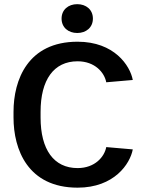

<svg xmlns="http://www.w3.org/2000/svg" viewBox="-20 -862 669 899"><path d="M341.7 -842.5C300 -842.5 268.3 -816.7 268.3 -775C268.3 -733.3 300 -707.5 341.7 -707.5C383.3 -707.5 415 -733.3 415 -775C415 -816.7 383.3 -842.5 341.7 -842.5ZM43.3 -338.3V-311.7C43.3 -162.5 110 16.7 343.3 16.7C515 16.7 589.2 -95 601.7 -162.5L477.5 -173.3C469.2 -128.3 425 -75 343.3 -75C231.7 -75 170 -161.7 170 -311.7V-338.3C170 -488.3 231.7 -575 343.3 -575C425 -575 469.2 -521.7 477.5 -476.7L601.7 -487.5C589.2 -555 515 -666.7 343.3 -666.7C110 -666.7 43.3 -487.5 43.3 -338.3Z"/></svg>

Font: Boon SemiBold
Style: Regular
Weight: 600
Designer: Sungsit Sawaiwan
Foundry: FontUni
Version: Version 2.0